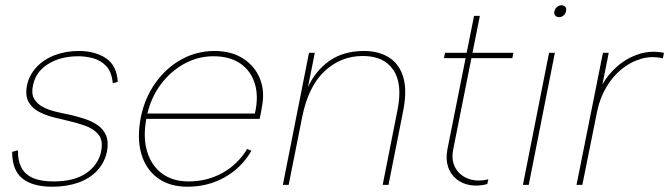

<svg xmlns="http://www.w3.org/2000/svg" viewBox="-20 -700 2534 727"><path d="M48 -131Q47 -93 60.5 -66.5Q74 -40 104 -26.5Q134 -13 183 -13Q262 -13 307.5 -45Q353 -77 363 -127Q371 -169 352.5 -191Q334 -213 301 -224.5Q268 -236 232 -244Q211 -249 182.5 -256Q154 -263 128 -276.5Q102 -290 88.5 -313.5Q75 -337 82 -376Q90 -415 117.5 -445Q145 -475 187 -491Q229 -507 279 -507Q339 -507 380.5 -480Q422 -453 426 -390L407 -385Q403 -428 382 -450Q361 -472 332.5 -479.5Q304 -487 277 -487Q209 -487 162 -457.5Q115 -428 105 -377Q98 -346 109 -326.5Q120 -307 141.5 -295.5Q163 -284 189.5 -277.5Q216 -271 242 -266Q269 -260 297.5 -251Q326 -242 348.5 -227Q371 -212 381.5 -187.5Q392 -163 385 -126Q376 -84 348 -54Q320 -24 276.5 -8.5Q233 7 178 7Q104 7 65 -24Q26 -55 26 -125Z M690 7Q622 7 577 -26Q532 -59 515 -118Q498 -177 513 -255Q528 -329 568.5 -386Q609 -443 667 -475Q725 -507 792 -507Q856 -507 900.5 -478.5Q945 -450 964.5 -401.5Q984 -353 971 -291Q970 -284 968 -273Q966 -262 963 -250H534Q521 -180 537 -126.5Q553 -73 593.5 -43Q634 -13 694 -13Q764 -13 822 -45Q880 -77 916 -136L932 -129Q894 -64 830.5 -28.5Q767 7 690 7ZM945 -270Q960 -334 945 -383Q930 -432 890 -459.5Q850 -487 788 -487Q730 -487 678.5 -459Q627 -431 590 -382Q553 -333 538 -270Z M1150 -500H1172L1146 -370Q1175 -433 1228 -470Q1281 -507 1359 -507Q1413 -507 1452 -483Q1491 -459 1506.5 -409.5Q1522 -360 1507 -282L1451 0H1429L1485 -283Q1505 -382 1469.5 -435Q1434 -488 1354 -488Q1270 -488 1208.5 -430Q1147 -372 1124 -256L1073 0H1051Z M1747 -500 1775 -640H1797L1769 -500H1924L1920 -480H1765L1696 -134Q1688 -93 1704.5 -64Q1721 -35 1754 -23Q1787 -11 1829 -21L1825 -3Q1791 6 1760.5 1Q1730 -4 1708 -22Q1686 -40 1676.5 -68.5Q1667 -97 1674 -134L1743 -480H1661L1665 -500Z M2059 -500H2081L1982 0H1960ZM2097 -635Q2088 -635 2082.5 -641Q2077 -647 2079 -657Q2082 -668 2089.5 -674Q2097 -680 2106 -680Q2115 -680 2120.5 -674Q2126 -668 2123 -657Q2121 -647 2113.5 -641Q2106 -635 2097 -635Z M2263 -500H2285L2261 -380Q2282 -418 2317.5 -449Q2353 -480 2398.5 -495Q2444 -510 2494 -500L2490 -479Q2448 -489 2408 -477.5Q2368 -466 2333.5 -438Q2299 -410 2275 -368.5Q2251 -327 2241 -278L2185 0H2163Z"/></svg>

Font: Albert Sans Thin
Style: Italic
Weight: 250
Italic angle: -11.25°
Designer: Andreas Rasmussen
Foundry: a.Foundry
Version: Version 1.025